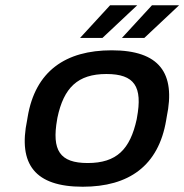

<svg xmlns="http://www.w3.org/2000/svg" viewBox="-20 -700 700 729"><path d="M85 -256 83 -244C48 -76 113 9 294 9C469 9 582 -70 611 -244L613 -256C648 -423 585 -509 404 -509C229 -509 114 -430 85 -256ZM197 -247 198 -253C222 -367 275 -419 384 -419C491 -419 522 -371 500 -253L499 -247C474 -133 423 -81 313 -81C207 -81 176 -129 197 -247ZM284 -556H369L501 -680H398ZM443 -556H528L660 -680H557Z"/></svg>

Font: LT Wave Medium
Style: Italic
Weight: 500
Designer: Daniel Lyons
Version: Version 2.5 (Glyphs App)